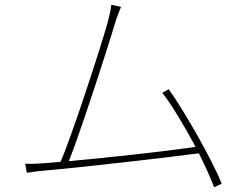

<svg xmlns="http://www.w3.org/2000/svg" viewBox="-20 -766 1040 809"><path d="M163 -78C137 -76 112 -75 86 -76L93 -38C119 -42 140 -45 165 -47C307 -59 674 -101 818 -120C846 -64 869 -13 882 23L914 8C877 -87 760 -293 691 -390L664 -375C705 -322 759 -232 804 -147C697 -131 440 -102 270 -87C316 -200 437 -573 463 -663C475 -703 483 -718 490 -737L449 -746C447 -726 444 -711 433 -669C407 -576 285 -198 235 -84Z"/></svg>

Font: Harano Aji Gothic KR ExtraLight
Style: Regular
Weight: 250
Foundry: Masamichi Hosoda
Version: HaranoAjiGothicKR-ExtraLight version 20220220;ttx 4.29.1